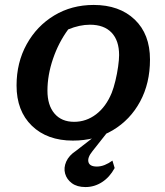

<svg xmlns="http://www.w3.org/2000/svg" viewBox="-20 -559 667 777"><path d="M275 10Q171 10 109 -50Q47 -110 47 -213Q47 -306 88 -380Q129 -454 199.5 -496.5Q270 -539 359 -539Q463 -539 525 -480Q587 -421 587 -318Q587 -222 547 -148Q507 -74 436.5 -32Q366 10 275 10ZM280 -66Q329 -66 369 -96.5Q409 -127 432 -183Q440 -203 447 -232Q454 -261 458 -289.5Q462 -318 462 -336Q462 -395 431.5 -427Q401 -459 344 -459Q302 -459 256 -440Q217 -387 194.5 -321Q172 -255 172 -192Q172 -133 200.5 -99.5Q229 -66 280 -66ZM326 198Q292 198 271 182.5Q250 167 243.5 143.5Q237 120 248 95Q259 70 288 51L390 -28H418L354 53Q333 79 338 97Q343 115 372 115Q388 115 404 108.5Q420 102 435 91L444 121Q424 158 393 178Q362 198 326 198Z"/></svg>

Font: Piazzolla SC SemiBold
Style: Italic
Weight: 600
Italic angle: -11.3°
Designer: Juan Pablo del Peral
Foundry: Huerta Tipografica
Version: Version 1.330